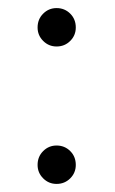

<svg xmlns="http://www.w3.org/2000/svg" viewBox="-20 -443 284 475"><path d="M120 -328Q100.5 -328 86.8 -341.8Q73 -355.5 73 -375Q73 -395.5 86.8 -409.2Q100.5 -423 120 -423Q140 -423 153.8 -409.2Q167.5 -395.5 167.5 -375Q167.5 -355.5 153.8 -341.8Q140 -328 120 -328ZM120 12Q100.5 12 86.8 -1.8Q73 -15.5 73 -35Q73 -55.5 86.8 -69.2Q100.5 -83 120 -83Q140 -83 153.8 -69.2Q167.5 -55.5 167.5 -35Q167.5 -15.5 153.8 -1.8Q140 12 120 12Z"/></svg>

Font: League Spartan ExtraLight
Style: Regular
Weight: 200
Foundry: The League of Moveable Type
Version: Version 2.002